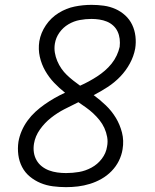

<svg xmlns="http://www.w3.org/2000/svg" viewBox="-20 -763 640 791"><path d="M252 8Q225 8 198 4.5Q171 1 147 -9Q123 -19 103 -35.5Q83 -52 71 -75Q59 -98 55.5 -125Q52 -152 56 -179Q60 -202 69.5 -224Q79 -246 93.5 -266Q108 -286 126 -302.5Q144 -319 164 -333Q184 -347 205 -359Q226 -371 248 -381Q224 -400 203 -422Q182 -444 166.5 -471Q151 -498 144 -529Q137 -560 142 -593Q148 -628 169 -659Q190 -690 221.5 -709.5Q253 -729 287.5 -736Q322 -743 357 -743Q383 -743 408 -739.5Q433 -736 455.5 -726Q478 -716 496 -699.5Q514 -683 524.5 -661Q535 -639 538 -613.5Q541 -588 537 -563Q531 -531 515 -501.5Q499 -472 475.5 -447.5Q452 -423 423.5 -404.5Q395 -386 366 -371Q392 -352 416 -329Q440 -306 457 -278Q474 -250 482.5 -217Q491 -184 485 -148Q481 -123 469.5 -100Q458 -77 439.5 -58Q421 -39 398 -26Q375 -13 350.5 -5.5Q326 2 301.5 5Q277 8 252 8ZM310 -410Q328 -418 345.5 -427.5Q363 -437 380 -448Q397 -459 412 -472Q427 -485 439.5 -500.5Q452 -516 460.5 -534Q469 -552 473 -570Q475 -587 473 -603Q471 -619 464.5 -633Q458 -647 446.5 -657.5Q435 -668 420.5 -674Q406 -680 389.5 -682.5Q373 -685 357 -685Q357 -685 357 -685Q357 -685 357 -685Q333 -685 308.5 -680.5Q284 -676 262 -663Q240 -650 225 -629Q210 -608 206 -583Q203 -564 206 -546Q209 -528 216 -511.5Q223 -495 233 -480.5Q243 -466 255.5 -454Q268 -442 282 -431Q296 -420 310 -410ZM252 -50Q279 -50 305.5 -54.5Q332 -59 357 -72.5Q382 -86 399.5 -109Q417 -132 421 -159Q425 -179 421.5 -198.5Q418 -218 410 -235.5Q402 -253 390 -268Q378 -283 364 -296Q350 -309 334.5 -320Q319 -331 303 -342Q274 -328 245 -313Q216 -298 190 -277.5Q164 -257 144.5 -229.5Q125 -202 120 -171Q117 -153 119.5 -135.5Q122 -118 130.5 -103Q139 -88 152.5 -77.5Q166 -67 182 -61Q198 -55 216 -52.5Q234 -50 252 -50Z"/></svg>

Font: Iosevka Curly LtExObl
Style: Regular
Weight: 300
Width: 7
Italic angle: -9°
Monospace: yes
Designer: Belleve Invis
Foundry: Belleve Invis
Version: Version 11.1.0; ttfautohint (v1.8.3)